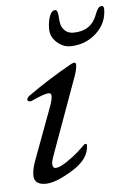

<svg xmlns="http://www.w3.org/2000/svg" viewBox="-49 -658 460 709"><g transform="rotate(-5 181.5 -304.0)"><path d="M193 -601Q194 -580 197 -567.5Q200 -555 211.5 -544Q223 -533 243 -533Q309 -533 331 -594Q341 -622 354 -622Q363 -622 363 -610Q363 -557 322.5 -520.5Q282 -484 226 -484Q200 -484 177 -504.5Q154 -525 154 -554Q154 -581 161.5 -601.5Q169 -622 183 -622Q191 -622 193 -601ZM61 -76 133 -270Q150 -318 133 -318Q115 -318 66 -295Q63 -293 57 -295Q51 -297 51 -300Q51 -308 60 -315Q139 -371 223 -418Q242 -428 242 -414Q242 -398 232 -370L129 -86Q122 -67 122 -57Q122 -41 134 -41Q148 -41 175.5 -59.5Q203 -78 219 -92.5Q235 -107 246 -118Q248 -120 250 -120Q256 -120 256 -115Q256 -64 192.5 -25Q129 14 92 14Q49 14 49 -21Q49 -45 61 -76Z"/></g></svg>

Font: EB Garamond 12
Style: Italic
Weight: 400
Italic angle: -17°
Version: Version 0.016; ttfautohint (v1.8.4)